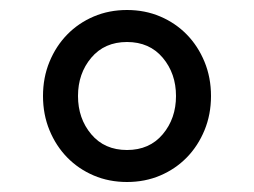

<svg xmlns="http://www.w3.org/2000/svg" viewBox="-20 -730 508 384"><path d="M234 -366Q198 -366 167.5 -379Q137 -392 114.5 -415Q92 -438 79 -469.5Q66 -501 66 -538Q66 -575 79 -606.5Q92 -638 114.5 -661Q137 -684 167.5 -697Q198 -710 234 -710Q270 -710 300.5 -697Q331 -684 353.5 -661Q376 -638 389 -606.5Q402 -575 402 -538Q402 -501 389 -469.5Q376 -438 353.5 -415Q331 -392 300.5 -379Q270 -366 234 -366ZM234 -430Q279 -430 305.5 -461.5Q332 -493 332 -538Q332 -583 305.5 -614.5Q279 -646 234 -646Q189 -646 162.5 -614.5Q136 -583 136 -538Q136 -493 162.5 -461.5Q189 -430 234 -430Z"/></svg>

Font: IBM Plex Sans Arabic
Style: Regular
Weight: 400
Designer: Mike Abbink, Paul van der Laan, Pieter van Rosmalen, Wael Morcos, Khajak Apelian
Foundry: Bold Monday
Version: Version 1.005